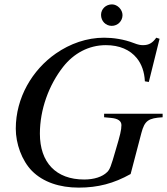

<svg xmlns="http://www.w3.org/2000/svg" viewBox="-20 -838 762 876"><path d="M722 -319H455V-303L487 -300C520 -297 534 -285 534 -267C534 -245 528 -221 508 -154C486 -77 481 -65 469 -53C447 -31 409 -19 364 -19C235 -19 162 -97 162 -228C162 -339 203 -450 268 -533C316 -594 384 -632 463 -632C525 -632 573 -611 604 -573C626 -546 639 -510 641 -467L659 -464L708 -661L693 -666C676 -642 659 -632 633 -632C622 -632 612 -633 589 -642C545 -659 496 -666 455 -666C376 -666 300 -639 235 -594C127 -519 52 -392 52 -251C52 -183 79 -106 126 -58C177 -7 252 18 339 18C427 18 499 -1 576 -44L625 -231C640 -288 657 -299 722 -303ZM539 -769C539 -794 516 -818 491 -818C463 -818 441 -797 441 -770C441 -742 462 -720 490 -720C517 -720 539 -742 539 -769Z"/></svg>

Font: XITS
Style: Italic
Weight: 400
Italic angle: -16.33°
Designer: MicroPress Inc., with final additions and corrections provided by Coen Hoffman, Elsevier (retired)
Version: Version 1.302